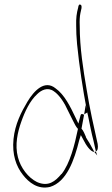

<svg xmlns="http://www.w3.org/2000/svg" viewBox="-20 -761 504 867"><path d="M41 -133C34 -63 53 -10 83 28C110 63 151 96 206 83C281 60 315 -36 338 -129L345 -151L357 -129C368 -106 389 -75 406 -75L384 -115C379 -123 373 -132 368 -141V-143C362 -156 357 -171 348 -180L360 -245C358 -244 357 -243 357 -243C356 -245 355 -245 352 -246C345 -247 345 -245 341 -230L334 -203L322 -228C298 -279 271 -334 231 -362C182 -402 134 -352 104 -302C76 -255 48 -201 41 -133ZM61 -51C46 -107 60 -166 76 -211C92 -257 115 -306 148 -336C166 -354 195 -369 223 -349C249 -332 273 -293 286 -263L309 -217C316 -203 323 -188 332 -179C317 -106 296 -23 258 25H257C230 57 199 84 147 61C108 42 73 -3 61 -51ZM324 -644C324 -621 325 -594 328 -562C338 -462 354 -358 372 -263L378 -236C386 -197 393 -160 402 -126L413 -77C421 -81 424 -93 421 -111C404 -187 385 -271 371 -358C356 -447 340 -545 340 -644C339 -667 340 -686 343 -701L348 -724C349 -734 348 -738 343 -740C338 -743 334 -737 333 -727C326 -701 323 -680 324 -644ZM340 -644ZM360 -245C365 -248 374 -253 374 -253C373 -256 373 -259 372 -263L367 -287ZM406 -75 419 -59 413 -77C411 -76 409 -75 407 -75Z"/></svg>

Font: Stray Cat
Style: ExLt
Weight: 200
Version: Version 1.0